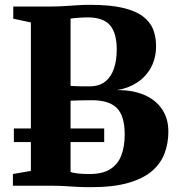

<svg xmlns="http://www.w3.org/2000/svg" viewBox="-20 -770 737 796"><path d="M108 -61.5V-677L35 -692.5V-743H189Q220.5 -743 247.5 -744.8Q274.5 -746.5 300.2 -748.2Q326 -750 353 -750Q434.5 -750 487.8 -737.8Q541 -725.5 571.5 -702.8Q602 -680 614.5 -649Q627 -618 627 -580Q627 -529 606 -490.2Q585 -451.5 548 -427.5Q511 -403.5 464.5 -396.5Q529 -397 576.8 -377Q624.5 -357 651.2 -318.2Q678 -279.5 678 -224.5Q678 -176.5 662.5 -134.8Q647 -93 610.8 -61.5Q574.5 -30 512.5 -12Q450.5 6 357.5 6Q321.5 6 296.5 4.5Q271.5 3 247.2 1.5Q223 0 190.5 0H33.5V-48.5ZM272.5 -414Q280 -413.5 289.8 -413Q299.5 -412.5 310.2 -412.2Q321 -412 331.8 -412Q342.5 -412 351 -412Q391.5 -412 416.2 -431.8Q441 -451.5 452.5 -486Q464 -520.5 464 -565Q464 -632.5 436.2 -665.2Q408.5 -698 342 -698Q332.5 -698 318.8 -697.2Q305 -696.5 292.2 -695.2Q279.5 -694 272.5 -693ZM272.5 -57Q280.5 -54 294 -52Q307.5 -50 322.8 -49.2Q338 -48.5 351.5 -48.5Q405.5 -48.5 437.2 -68.8Q469 -89 483 -125.8Q497 -162.5 497 -212.5Q497 -289.5 464.5 -322Q432 -354.5 361.5 -354.5Q350.5 -354.5 338 -354.2Q325.5 -354 313 -353.8Q300.5 -353.5 290.2 -353.2Q280 -353 272.5 -352.5ZM412 -237.5V-181H37.5V-237.5Z"/></svg>

Font: Merriweather 60pt ExtraBold
Style: Regular
Weight: 800
Version: Version 2.100